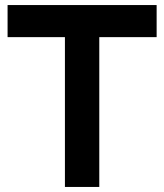

<svg xmlns="http://www.w3.org/2000/svg" viewBox="-20 -740 650 760"><path d="M237 0V-593H10V-720H600V-593H373V0Z"/></svg>

Font: Manrope ExtraLight ExtraBold
Style: Regular
Weight: 800
Version: Version 4.504